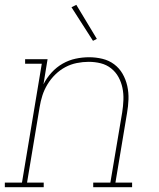

<svg xmlns="http://www.w3.org/2000/svg" viewBox="-38 -775 658 795"><path d="M-18 0V-19H53L135 -511H66V-530H159L142 -426Q155 -452 175.5 -474.5Q196 -497 221.5 -511.5Q247 -526 275 -532Q303 -538 331 -538Q359 -538 386 -531.5Q413 -525 434.5 -509Q456 -493 469.5 -469.5Q483 -446 489 -419Q495 -392 494 -363.5Q493 -335 488 -307L440 -19H509V0H348V-19H419L468 -310Q472 -335 473 -361Q474 -387 469 -411Q464 -435 452.5 -456Q441 -477 422 -492Q403 -507 379 -513Q355 -519 329 -519Q305 -519 280 -514Q255 -509 232.5 -497Q210 -485 191 -466.5Q172 -448 158.5 -425.5Q145 -403 137.5 -379.5Q130 -356 126 -331L74 -19H143V0ZM347 -606 258 -745 278 -755 363 -614Z"/></svg>

Font: Iosevka Slab ThExObl
Style: Regular
Weight: 100
Width: 7
Italic angle: -9°
Monospace: yes
Designer: Belleve Invis
Foundry: Belleve Invis
Version: Version 11.1.1; ttfautohint (v1.8.3)